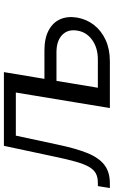

<svg xmlns="http://www.w3.org/2000/svg" viewBox="156 -762 582 983"><g transform="rotate(-90 447.5 -271.0)"><path d="M-24.4 0 -14.2 -61.5H2.4Q31.2 -61.5 50.5 -71.8Q69.8 -82 84.2 -106.9Q98.6 -131.8 111.1 -176Q123.5 -220.2 137.7 -288.6L191.9 -542.5H541L451.2 0H385.3L464.8 -481.4H244.1L198.2 -267.6Q179.2 -176.3 155.5 -116.9Q131.8 -57.6 95.2 -28.8Q58.6 0 -0.5 0ZM522.9 -335H680.2Q742.2 -335 782.5 -313.7Q822.8 -292.5 839.6 -255.1Q856.4 -217.8 848.6 -168.5Q840.3 -119.6 810.8 -81.5Q781.2 -43.5 733.9 -21.7Q686.5 0 625 0H413.6L503.4 -542.5H569.3L489.3 -61.5H634.3Q693.4 -61.5 733.9 -90.6Q774.4 -119.6 781.7 -166.5Q790 -214.4 759.8 -243.9Q729.5 -273.4 670.4 -273.4H512.2Z"/></g></svg>

Font: Inter 16pt Light
Style: Italic
Weight: 300
Italic angle: -9.3988°
Version: Version 4.001;git-66647c0bb